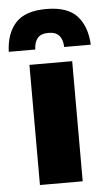

<svg xmlns="http://www.w3.org/2000/svg" viewBox="-63 -731 431 765"><g transform="rotate(-5 152.0 -348.0)"><path d="M65.5 0V-480.5H236.5V0ZM151.5 -696.5Q236.5 -696.5 274.5 -654.5Q312.5 -612.5 316 -539.5H209.5Q209 -569 195 -585Q181 -601 151.5 -601Q122 -601 108.5 -585Q95 -569 94 -539.5H-12Q-9.5 -612.5 28.5 -654.5Q66.5 -696.5 151.5 -696.5Z"/></g></svg>

Font: Anek Latin Expanded
Style: Bold
Weight: 700
Width: 7
Designer: Yesha Goshar
Foundry: Ek Type
Version: Version 1.003